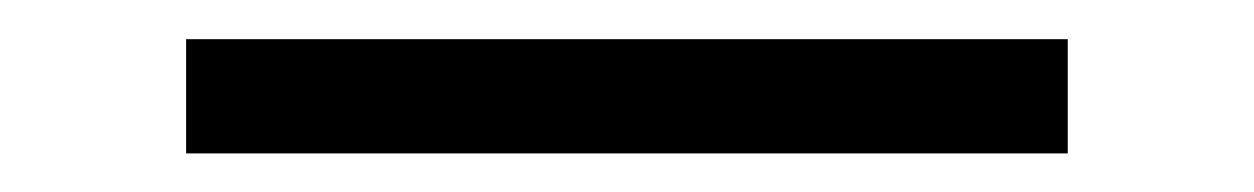

<svg xmlns="http://www.w3.org/2000/svg" viewBox="-20 -20 640 98"><path d="M75 0V58.3H525V0Z"/></svg>

Font: BoonHome
Style: Book
Weight: 400
Designer: Sungsit Sawaiwan
Foundry: Sungsit Sawaiwan
Version: Version 0.2